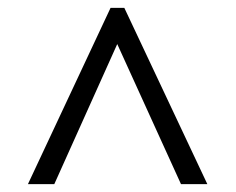

<svg xmlns="http://www.w3.org/2000/svg" viewBox="-20 -734 599 488"><path d="M51 -266 261 -714H296L507 -266H440L278 -622L118 -266Z"/></svg>

Font: Noto Serif Dogra
Style: Regular
Weight: 400
Designer: Ek Type
Foundry: Ek Type
Version: Version 1.005